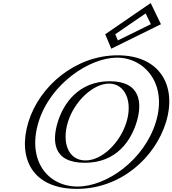

<svg xmlns="http://www.w3.org/2000/svg" viewBox="-20 -1194 1104 1229"><path d="M389.8 -413C427.4 -536 533 -659 678 -659C824 -659 852.4 -536 814.8 -413C777.2 -290 677.6 -167 527.6 -167C373.6 -167 352.2 -290 389.8 -413ZM186.8 -413C260.4 -654 506.3 -840 733.3 -840C962.3 -840 1091.4 -654 1017.8 -413C944.1 -172 708.9 15 471.9 15C227.9 15 113.1 -172 186.8 -413ZM675.9 -976 708.4 -899 988.5 -1037 932.7 -1152ZM374.8 -413C336 -286.1 357.8 -152 523 -152C684.1 -152 790.9 -285.9 829.8 -413C868.7 -540.4 839.7 -674 682.6 -674C526.5 -674 413.8 -540.5 374.8 -413ZM201.8 -413C130.4 -179.5 241.1 0 476.5 0C704.9 0 931.4 -179.7 1002.8 -413C1074 -646 949.2 -825 728.7 -825C510.2 -825 273 -645.9 201.8 -413ZM695.4 -973.7 924.1 -1130.4 967.3 -1041.3 718.6 -918.8ZM374.8 -413C413.8 -540.5 526.5 -674 682.6 -674C839.7 -674 868.7 -540.4 829.8 -413C790.9 -285.9 684.1 -152 523 -152C357.8 -152 336 -286.1 374.8 -413ZM201.8 -413C273 -645.9 510.2 -825 728.7 -825C949.2 -825 1074 -646 1002.8 -413C931.4 -179.7 704.9 0 476.5 0C241.1 0 130.4 -179.5 201.8 -413ZM695.4 -973.7 718.6 -918.8 967.3 -1041.3 924.1 -1130.4ZM389.8 -413C352.2 -290 373.6 -167 527.6 -167C677.5 -167 777.2 -290 814.8 -413C852.4 -536 823.9 -659 678 -659C533 -659 427.4 -536 389.8 -413ZM186.8 -413C113.1 -172 227.9 15 471.9 15C708.9 15 944.1 -172 1017.8 -413C1091.4 -654 962.3 -840 733.3 -840C506.3 -840 260.4 -654 186.8 -413ZM675.9 -976 932.7 -1152 988.5 -1037 708.4 -899ZM349.8 -413C314.1 -296.2 313.9 -152 523 -152C728.2 -152 819 -296.1 854.8 -413C890.5 -530 883.9 -674 682.6 -674C482.3 -674 385.6 -530.1 349.8 -413ZM226.8 -413C301.5 -657.6 553.4 -825 728.7 -825C906 -825 1052.6 -657.7 977.8 -413C902.9 -168.2 661.8 0 476.5 0C284 0 151.9 -168.1 226.8 -413ZM717.8 -974.9 912.3 -1108.1 945.7 -1039.3 734.5 -935.3ZM414.8 -413C455.6 -546.5 577.3 -659 678 -659C779.7 -659 830.6 -546.4 789.8 -413C749 -279.7 633.3 -167 527.6 -167C417.6 -167 374.1 -279.8 414.8 -413ZM161.8 -413C91.6 -183.4 185 15 471.9 15C752 15 972.6 -183.5 1042.8 -413C1112.9 -642.4 1005.5 -840 733.3 -840C463.1 -840 231.9 -642.3 161.8 -413ZM653.5 -974.8 692.4 -882.4 1010.2 -1038.9 944.5 -1174.3Z"/></svg>

Font: Hussar Outliner
Style: Obl
Weight: 700
Foundry: Cannot Into Space Fonts
Version: Version 0.92